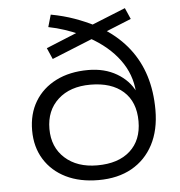

<svg xmlns="http://www.w3.org/2000/svg" viewBox="-52 -761 768 818"><g transform="rotate(-5 332.0 -352.0)"><path d="M337 8Q257 8 198 -21Q139 -50 106 -103Q73 -156 73 -227Q73 -298 105 -351Q137 -404 195.5 -433.5Q254 -463 333 -463Q403 -463 455 -432.5Q507 -402 531 -352H528Q523 -428 477 -490.5Q431 -553 350 -598L367 -596L187 -523L166 -571L310 -630L309 -619Q281 -631 248.5 -642Q216 -653 180 -660L195 -712Q249 -702 295 -685.5Q341 -669 380 -649L361 -651L512 -712L533 -664L417 -617L418 -627Q480 -587 521.5 -533.5Q563 -480 583.5 -414Q604 -348 604 -269Q604 -183 571.5 -121Q539 -59 479.5 -25.5Q420 8 337 8ZM337 -55Q427 -55 477.5 -100.5Q528 -146 528 -227Q528 -310 477.5 -355Q427 -400 337 -400Q250 -400 198.5 -353Q147 -306 147 -227Q147 -149 199 -102Q251 -55 337 -55Z"/></g></svg>

Font: Nunito Sans 7pt SemiExpanded Light
Style: Regular
Weight: 300
Width: 6
Designer: Vernon Adams
Foundry: Vernon Adams
Version: Version 3.101;gftools[0.9.27]